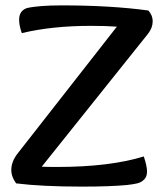

<svg xmlns="http://www.w3.org/2000/svg" viewBox="-20 -687 604 713"><path d="M531 -648Q547 -630 547 -608Q547 -584 530 -562L135 -68Q150 -67 192 -67Q387 -67 514 -106Q526 -70 526 -50Q526 -31 515.5 -20.5Q505 -10 491.5 -6.5Q478 -3 452 0Q389 6 285 6Q136 6 40 -6Q22 -30 22 -56Q22 -88 47 -119L414 -588Q375 -591 318 -591Q173 -591 61 -564Q51 -592 51 -614Q51 -647 80 -657Q123 -667 210 -667Q391 -667 531 -648Z"/></svg>

Font: Overlock
Style: Bold
Weight: 700
Designer: Dario Muhafara
Foundry: Dario Manuel Muhafara
Version: Version 1.001